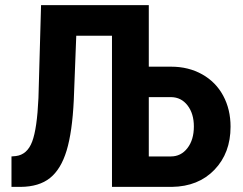

<svg xmlns="http://www.w3.org/2000/svg" viewBox="-20 -731 950 751"><path d="M562 -470.2H649.4Q717.3 -470.2 770.8 -440.2Q824.2 -410.2 853 -356.7Q881.8 -303.2 881.8 -235.4Q881.8 -132.3 818.8 -66.9Q755.9 -1.5 652.3 0H418V-591.3H278.3L268.6 -339.4Q262.7 -214.8 240.5 -141.8Q218.3 -68.8 175.5 -34.7Q132.8 -0.5 60.5 0H24.9V-119.1L42 -120.6Q86.4 -126 105.7 -176.8Q125 -227.5 130.4 -347.7L140.6 -710.9H562ZM562 -351.1V-119.1H648.4Q688 -119.1 713.1 -151.6Q738.3 -184.1 738.3 -236.3Q738.3 -286.6 713.6 -318.6Q689 -350.6 649.4 -351.1Z"/></svg>

Font: Roboto Condensed
Style: Bold
Weight: 700
Designer: Google
Version: Version 2.134; 2016